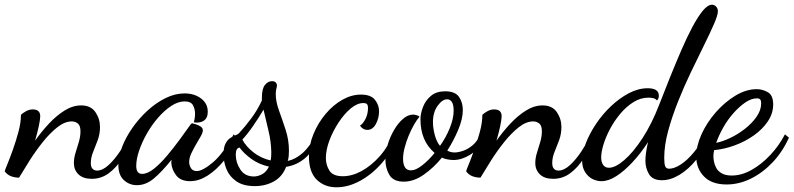

<svg xmlns="http://www.w3.org/2000/svg" viewBox="-58 -740 3373 816"><path d="M332 20Q295 20 275.5 1Q256 -18 256 -47Q256 -68 263 -90.5Q270 -113 277 -136.5Q284 -160 284 -182Q284 -206 273 -215Q262 -224 247 -224Q217 -224 185.5 -199Q154 -174 124 -136.5Q94 -99 68 -58Q42 -17 23 15Q5 15 -11 9Q-27 3 -38 -12Q-37 -17 -26.5 -42.5Q-16 -68 -3 -104.5Q10 -141 20.5 -180Q31 -219 31 -252Q38 -259 52 -267Q66 -275 81 -275Q113 -275 113 -246Q113 -233 107 -204.5Q101 -176 91 -142Q117 -179 149 -213.5Q181 -248 216 -270Q251 -292 287 -292Q328 -292 347.5 -263.5Q367 -235 367 -200Q367 -170 357 -143.5Q347 -117 337.5 -93.5Q328 -70 328 -47Q328 -30 335.5 -22.5Q343 -15 354 -15Q378 -15 403.5 -38.5Q429 -62 452.5 -97.5Q476 -133 494 -169L509 -156Q488 -107 462 -67Q436 -27 404 -3.5Q372 20 332 20Z M524 47Q492 47 468.5 25.5Q445 4 445 -39Q445 -75 461 -116Q477 -157 505 -197Q533 -237 569 -270Q605 -303 645.5 -323Q686 -343 726 -343Q768 -343 796.5 -321.5Q825 -300 825 -265Q825 -238 808 -227Q791 -216 766 -220Q768 -228 769.5 -237.5Q771 -247 771 -256Q771 -277 762 -293Q753 -309 727 -309Q699 -309 670 -290Q641 -271 614 -240Q587 -209 566 -172Q545 -135 533 -99Q521 -63 521 -35Q521 -1 546 -1Q569 -1 596.5 -23Q624 -45 652.5 -79Q681 -113 707 -148.5Q733 -184 752 -211Q756 -216 759 -216Q764 -215 775 -211.5Q786 -208 795 -202Q804 -196 804 -186Q804 -176 795 -160.5Q786 -145 775 -126Q764 -107 755 -88Q746 -69 746 -51Q746 -38 753.5 -25.5Q761 -13 778 -13Q803 -13 846.5 -49.5Q890 -86 935 -169L951 -153Q928 -99 894.5 -58Q861 -17 824 6.5Q787 30 750 30Q710 30 691 5.5Q672 -19 670 -48Q670 -51 670.5 -54.5Q671 -58 671 -61Q630 -10 596 18.5Q562 47 524 47Z M1025 51Q976 51 946.5 30.5Q917 10 904.5 -21Q892 -52 892 -84Q892 -113 900 -129Q908 -145 920 -153Q932 -161 942.5 -165Q953 -169 957 -173Q984 -202 1010 -237Q1036 -272 1055 -313V-324Q1055 -363 1068 -379Q1081 -395 1098 -395Q1109 -395 1114 -389.5Q1119 -384 1119 -377Q1119 -372 1116.5 -363Q1114 -354 1114 -339Q1114 -308 1128 -269.5Q1142 -231 1156 -188Q1170 -145 1170 -100Q1170 -87 1169 -76.5Q1168 -66 1165 -56Q1198 -63 1228 -89.5Q1258 -116 1286 -169L1297 -160Q1278 -103 1241.5 -70.5Q1205 -38 1158 -31Q1142 11 1106 31Q1070 51 1025 51ZM1021 10Q1038 10 1056 0.5Q1074 -9 1085 -32Q1043 -41 1010.5 -64.5Q978 -88 960 -113Q944 -110 944 -83Q944 -49 963.5 -19.5Q983 10 1021 10ZM1092 -58Q1094 -66 1094.5 -76Q1095 -86 1095 -94Q1094 -140 1083 -184.5Q1072 -229 1062 -274Q1042 -240 1017.5 -204.5Q993 -169 972 -147Q987 -118 1018.5 -93Q1050 -68 1092 -58Z M1372 56Q1321 56 1288 23.5Q1255 -9 1255 -75Q1255 -124 1274.5 -171Q1294 -218 1326 -256Q1358 -294 1397 -316Q1436 -338 1476 -338Q1518 -338 1535.5 -316Q1553 -294 1553 -267Q1553 -238 1539.5 -213Q1526 -188 1503 -188Q1484 -188 1472 -206Q1484 -213 1495 -234Q1506 -255 1506 -282Q1506 -292 1502 -297Q1498 -302 1486 -302Q1460 -302 1432.5 -279Q1405 -256 1381 -219.5Q1357 -183 1342 -143Q1327 -103 1327 -68Q1327 -39 1342 -15Q1357 9 1399 9Q1438 9 1478.5 -13Q1519 -35 1555 -75Q1591 -115 1612 -170L1630 -154Q1606 -94 1564.5 -46.5Q1523 1 1472.5 28.5Q1422 56 1372 56Z M1658 32Q1614 32 1597 3.5Q1580 -25 1580 -61Q1580 -93 1590 -126Q1600 -159 1617 -188Q1634 -217 1655 -235Q1676 -253 1698 -253Q1704 -253 1712.5 -250.5Q1721 -248 1725 -244Q1714 -232 1701.5 -210Q1689 -188 1678.5 -162.5Q1668 -137 1661.5 -111.5Q1655 -86 1655 -65Q1655 -42 1663 -29Q1671 -16 1689 -16Q1709 -16 1736.5 -37.5Q1764 -59 1789 -90Q1758 -117 1743.5 -152.5Q1729 -188 1729 -233Q1729 -258 1740 -286Q1751 -314 1774 -333Q1797 -352 1834 -352Q1876 -352 1892.5 -328.5Q1909 -305 1909 -272Q1909 -235 1889.5 -188.5Q1870 -142 1843 -100Q1857 -92 1874 -92Q1889 -92 1910 -99Q1931 -106 1950.5 -122.5Q1970 -139 1982 -166L1998 -154Q1977 -105 1940.5 -82.5Q1904 -60 1870 -60Q1857 -60 1844 -62.5Q1831 -65 1820 -70Q1786 -28 1743.5 2Q1701 32 1658 32ZM1812 -120Q1837 -155 1853.5 -195.5Q1870 -236 1870 -270Q1870 -295 1862.5 -306.5Q1855 -318 1842 -318Q1822 -318 1802 -290.5Q1782 -263 1782 -221Q1782 -197 1789.5 -167.5Q1797 -138 1812 -120Z M2293 20Q2256 20 2236.5 1Q2217 -18 2217 -47Q2217 -68 2224 -90.5Q2231 -113 2238 -136.5Q2245 -160 2245 -182Q2245 -206 2234 -215Q2223 -224 2208 -224Q2178 -224 2146.5 -199Q2115 -174 2085 -136.5Q2055 -99 2029 -58Q2003 -17 1984 15Q1966 15 1950 9Q1934 3 1923 -12Q1924 -17 1934.5 -42.5Q1945 -68 1958 -104.5Q1971 -141 1981.5 -180Q1992 -219 1992 -252Q1999 -259 2013 -267Q2027 -275 2042 -275Q2074 -275 2074 -246Q2074 -233 2068 -204.5Q2062 -176 2052 -142Q2078 -179 2110 -213.5Q2142 -248 2177 -270Q2212 -292 2248 -292Q2289 -292 2308.5 -263.5Q2328 -235 2328 -200Q2328 -170 2318 -143.5Q2308 -117 2298.5 -93.5Q2289 -70 2289 -47Q2289 -30 2296.5 -22.5Q2304 -15 2315 -15Q2339 -15 2364.5 -38.5Q2390 -62 2413.5 -97.5Q2437 -133 2455 -169L2470 -156Q2449 -107 2423 -67Q2397 -27 2365 -3.5Q2333 20 2293 20Z M2498 30Q2479 30 2460.5 21Q2442 12 2429 -8Q2416 -28 2416 -58Q2416 -91 2432 -132Q2448 -173 2475.5 -214Q2503 -255 2539 -289Q2575 -323 2615 -344Q2655 -365 2695 -365Q2717 -365 2729.5 -357.5Q2742 -350 2742 -333Q2742 -328 2740.5 -323Q2739 -318 2734 -313Q2729 -320 2719.5 -322.5Q2710 -325 2698 -325Q2665 -325 2635 -306.5Q2605 -288 2579.5 -258Q2554 -228 2535.5 -193.5Q2517 -159 2507 -126.5Q2497 -94 2497 -71Q2497 -51 2505.5 -39Q2514 -27 2530 -27Q2557 -27 2595 -59.5Q2633 -92 2672.5 -152.5Q2712 -213 2744 -296Q2766 -353 2790 -412.5Q2814 -472 2838 -527.5Q2862 -583 2885 -626Q2908 -669 2929 -694.5Q2950 -720 2968 -720Q2978 -720 2985.5 -712Q2993 -704 2993 -692Q2993 -676 2976.5 -638Q2960 -600 2934 -547.5Q2908 -495 2878.5 -433.5Q2849 -372 2823.5 -308Q2798 -244 2781.5 -183Q2765 -122 2765 -69Q2765 -44 2769 -33.5Q2773 -23 2786 -23Q2807 -23 2834.5 -40.5Q2862 -58 2890 -91.5Q2918 -125 2940 -171L2957 -158Q2936 -104 2902.5 -62.5Q2869 -21 2830.5 2.5Q2792 26 2755 26Q2716 26 2700.5 0.5Q2685 -25 2685 -57Q2685 -73 2688 -93.5Q2691 -114 2696 -136Q2665 -88 2630 -50.5Q2595 -13 2561.5 8.5Q2528 30 2498 30Z M3030 44Q2967 44 2934 10Q2901 -24 2901 -75Q2901 -120 2923.5 -169.5Q2946 -219 2984 -262.5Q3022 -306 3067.5 -333.5Q3113 -361 3158 -361Q3183 -361 3205.5 -348Q3228 -335 3228 -296Q3228 -258 3205.5 -224.5Q3183 -191 3146.5 -165Q3110 -139 3065.5 -122.5Q3021 -106 2977 -102Q2976 -96 2975 -90Q2974 -84 2974 -74Q2974 -66 2976.5 -52.5Q2979 -39 2986.5 -25.5Q2994 -12 3010 -3Q3026 6 3052 6Q3094 6 3136.5 -18Q3179 -42 3216 -81.5Q3253 -121 3278 -169L3295 -155Q3268 -95 3226 -50.5Q3184 -6 3133.5 19Q3083 44 3030 44ZM2986 -133Q3012 -138 3045 -153.5Q3078 -169 3108 -192.5Q3138 -216 3157.5 -244Q3177 -272 3177 -301Q3177 -312 3173 -317Q3169 -322 3159 -322Q3135 -322 3109.5 -304.5Q3084 -287 3059.5 -259.5Q3035 -232 3016 -198.5Q2997 -165 2986 -133Z"/></svg>

Font: Dancing Script SemiBold
Style: Regular
Weight: 600
Designer: Pablo Impallari
Foundry: Pablo Impallari
Version: Version 2.001